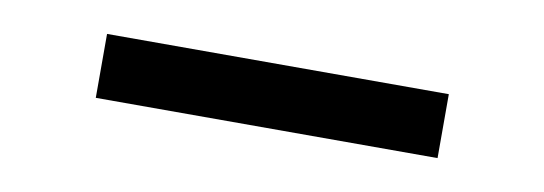

<svg xmlns="http://www.w3.org/2000/svg" viewBox="-25 -411 604 213"><g transform="rotate(10 277.0 -304.0)"><path d="M469.5 -340.5V-268.5H84.5V-340.5Z"/></g></svg>

Font: Merriweather 72pt
Style: Bold
Weight: 700
Version: Version 2.100